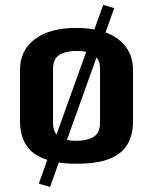

<svg xmlns="http://www.w3.org/2000/svg" viewBox="-20 -648 616 773"><path d="M136.2 91.3 170.4 -4.4Q111.8 -22.9 86.2 -62.7Q60.5 -102.5 60.5 -158.7V-365.2Q60.5 -445.3 120.4 -490.5Q180.2 -535.6 288.1 -535.6Q326.7 -535.6 359.9 -529.3L395.5 -628.4L439.9 -615.2L404.8 -517.6Q458 -498 486.8 -459.2Q515.6 -420.4 515.6 -365.2V-158.7Q515.6 -106.9 494.1 -68.6Q472.7 -30.3 423.1 -9.5Q373.5 11.2 288.1 11.2Q249 11.2 216.8 6.3L181.6 104.5ZM193.4 -152.8Q193.4 -123 207.5 -106.4L327.1 -439.5Q310.5 -442.9 288.1 -442.9Q245.1 -442.9 219.2 -427Q193.4 -411.1 193.4 -371.1ZM288.1 -81.1Q330.6 -81.1 356.7 -96.9Q382.8 -112.8 382.8 -152.8V-371.1Q382.8 -400.4 368.7 -417L249.5 -84.5Q265.6 -81.1 288.1 -81.1Z"/></svg>

Font: Monda
Style: Bold
Weight: 700
Designer: Vernon Adams
Foundry: Vernon Adams
Version: Version 2.100; ttfautohint (v1.8.3)